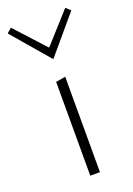

<svg xmlns="http://www.w3.org/2000/svg" viewBox="-146 -730 543 783"><g transform="rotate(-20 125.0 -339.0)"><path d="M-13 -660 7 -678 126 -548 243 -678 263 -660 126 -498ZM105 -407 147 -414V0H105Z"/></g></svg>

Font: Ysabeau Infant Light
Style: Regular
Weight: 300
Designer: Christian Thalmann (Catharsis Fonts)
Version: Version 0.003